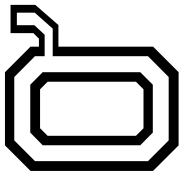

<svg xmlns="http://www.w3.org/2000/svg" viewBox="-3 -737 740 774"><g transform="rotate(-90 367.0 -350.0)"><path d="M620.5 -677.5H734.5V-578L653 -484.5H566V-103L463 0H168L65 -103V-597L168 -700H463L566 -597V-563H598L620.5 -585.5ZM188 -40H443.5L527.5 -123.5V-507.5H638.5L703 -580V-652H652.5V-581.5L614 -540H527.5V-579L443.5 -662.5H188L104.5 -579V-123.5ZM219.5 -104 168.5 -154.5V-548L219.5 -598H412.5L463 -548V-154.5L412.5 -104ZM237 -141.5H394L424.5 -172V-528L394 -558.5H237L206.5 -528V-172Z"/></g></svg>

Font: Tourney Expanded
Style: Regular
Weight: 400
Width: 7
Designer: Tyler Finck
Foundry: Etcetera Type Co
Version: Version 1.010; ttfautohint (v1.8.3)